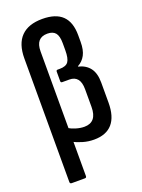

<svg xmlns="http://www.w3.org/2000/svg" viewBox="-162 -764 758 1023"><g transform="rotate(-20 216.5 -253.0)"><path d="M61 185Q51 185 51 175V-525Q51 -608 92 -649.5Q133 -691 212 -691Q288 -691 325.5 -654.5Q363 -618 363 -544V-506Q363 -460 348 -432Q333 -404 305 -389V-387Q347 -377 369.5 -347.5Q392 -318 392 -265V-151Q392 -72 357 -32Q322 8 253 8Q220 8 190 -1Q160 -10 136 -22V-101Q156 -89 180.5 -81.5Q205 -74 228 -74Q263 -74 281 -95.5Q299 -117 299 -161V-261Q299 -300 283.5 -319Q268 -338 238 -338H198Q189 -338 189 -346V-400Q189 -409 197 -409H209Q245 -409 258 -427.5Q271 -446 271 -492V-532Q271 -573 256.5 -590.5Q242 -608 211 -608Q178 -608 161.5 -589Q145 -570 145 -531V175Q145 185 136 185Z"/></g></svg>

Font: Sofia Sans Condensed SemiBold
Style: Regular
Weight: 600
Designer: Botio Nikoltchev, Ani Petrova
Foundry: lettersoup
Version: Version 4.101